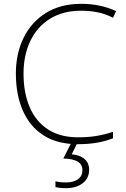

<svg xmlns="http://www.w3.org/2000/svg" viewBox="-20 -744 658 1004"><path d="M405 -688Q309 -688 241.5 -646Q174 -604 138.5 -529.5Q103 -455 103 -359Q103 -259 135 -184Q167 -109 230.5 -67.5Q294 -26 389 -26Q445 -26 489.5 -34Q534 -42 571 -55V-21Q536 -7 491 1.5Q446 10 387 10Q280 10 208 -36Q136 -82 99.5 -165.5Q63 -249 63 -360Q63 -464 103.5 -546.5Q144 -629 220.5 -676.5Q297 -724 405 -724Q505 -724 587 -686L571 -651Q531 -672 489 -680Q447 -688 405 -688ZM446 144Q446 188 412.5 214Q379 240 325 240Q291 240 270 234V204Q282 207 295 208.5Q308 210 326 210Q364 210 387.5 193.5Q411 177 411 145Q411 87 311 85L354 0H386L355 63Q396 66 421 86.5Q446 107 446 144Z"/></svg>

Font: Noto Sans Bengali UI ExtraLight
Style: Regular
Weight: 200
Designer: Jelle Bosma - Monotype Design Team
Foundry: Monotype Imaging Inc.
Version: Version 2.003; ttfautohint (v1.8.4.7-5d5b)